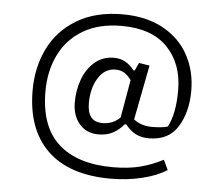

<svg xmlns="http://www.w3.org/2000/svg" viewBox="-49 -662 897 776"><g transform="rotate(5 399.5 -274.0)"><path d="M82 -270Q82 -363 119.5 -439.5Q157 -516 233 -561.5Q309 -607 418 -607Q514 -607 582.5 -569.5Q651 -532 686 -467.5Q721 -403 721 -323Q721 -237 684 -177Q647 -117 567 -117Q536 -117 513.5 -128.5Q491 -140 471 -165H465Q444 -140 419.5 -127.5Q395 -115 362 -115Q314 -115 285 -148.5Q256 -182 256 -236Q256 -285 272 -329Q288 -373 320.5 -401Q353 -429 399 -429Q448 -429 481 -385H486L501 -417L544 -410L501 -188Q531 -164 575 -164Q616 -164 639 -171Q668 -224 668 -320Q668 -428 604.5 -494Q541 -560 418 -560Q326 -560 262 -522Q198 -484 166 -418Q134 -352 134 -270Q134 -127 211 -57.5Q288 12 431 12Q496 12 543.5 -0.5Q591 -13 635 -36L654 4Q614 30 553.5 44.5Q493 59 427 59Q258 59 170 -26.5Q82 -112 82 -270ZM446 -191 473 -345Q459 -364 444 -373Q429 -382 409 -382Q365 -382 339 -340Q313 -298 313 -238Q313 -200 328 -181Q343 -162 375 -162Q417 -162 446 -191Z"/></g></svg>

Font: Athiti
Style: Regular
Weight: 400
Designer: CadsonDemak Team
Foundry: CadsonDemak
Version: Version 1.033